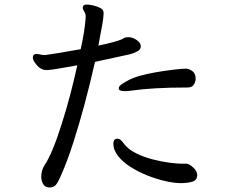

<svg xmlns="http://www.w3.org/2000/svg" viewBox="-20 -799 1040 847"><path d="M601 -594Q601 -580 585 -572Q569 -564 555 -560L399 -526Q355 -331 304 -172Q276 -84 245 -16Q236 5 226.5 16.5Q217 28 198.5 28Q180 28 171 14Q162 0 162 -19Q162 -48 177 -71Q212 -123 254 -258Q290 -370 321 -511Q233 -495 213.5 -492.5Q194 -490 186 -490H181H180Q159 -492 142 -512Q125 -532 125 -544.5Q125 -557 134 -560Q140 -562 150 -560Q160 -558 165 -557Q169 -557 172.5 -556.5Q176 -556 179 -556Q182 -556 228 -563.5Q274 -571 336 -582Q353 -660 357 -710Q357 -714 357.5 -718Q358 -722 358 -727Q358 -738 351.5 -748Q345 -758 345 -765Q345 -779 363 -779Q373 -779 389 -775.5Q405 -772 420 -765Q436 -758 437 -744V-740Q437 -723 431 -689.5Q425 -656 414 -598Q450 -605 478.5 -613Q507 -621 516 -625L531 -633Q538 -635 545 -635Q565 -635 582 -623Q600 -611 601 -597ZM529 -397Q504 -397 504 -409Q504 -417 513 -424.5Q522 -432 541 -442Q563 -455 599 -465Q656 -481 749 -492Q782 -496 797 -496H803Q815 -495 829 -485Q843 -475 843 -451Q843 -438 835 -425.5Q827 -413 807 -413Q654 -413 558 -399Q543 -397 529 -397ZM796 8Q796 8 782 9Q749 9 709.5 0Q670 -9 630 -25Q590 -41 556 -62.5Q522 -84 501 -110.5Q480 -137 480 -166Q480 -172 483 -179Q487 -187 497.5 -187Q508 -187 515 -179Q523 -171 526 -166Q545 -140 581 -122.5Q617 -105 657 -95Q697 -85 730 -81Q763 -77 776 -77H803Q815 -76 832.5 -60Q850 -44 850 -27V-25Q849 -8 836.5 -1Q824 6 796 8Z"/></svg>

Font: Moon Stars Kai
Style: Bold
Weight: 700
Designer: GuiWonder
Version: Version 1.101